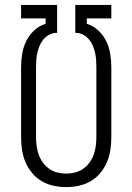

<svg xmlns="http://www.w3.org/2000/svg" viewBox="-20 -755 540 783"><path d="M250 8Q224 8 198.5 2.5Q173 -3 150.5 -16Q128 -29 111 -49.5Q94 -70 84 -93.5Q74 -117 70 -143Q66 -169 66 -195V-481Q66 -508 70.5 -535.5Q75 -563 87 -587.5Q99 -612 119.5 -631Q140 -650 166 -658V-680H66V-735H213V-621H207Q192 -620 179 -612.5Q166 -605 156.5 -593.5Q147 -582 141.5 -568.5Q136 -555 132.5 -540.5Q129 -526 128 -511Q127 -496 127 -481V-195Q127 -177 129.5 -159Q132 -141 138 -124Q144 -107 155 -92Q166 -77 181 -66.5Q196 -56 214 -51.5Q232 -47 250 -47Q268 -47 286 -51.5Q304 -56 319 -66.5Q334 -77 345 -92Q356 -107 362 -124Q368 -141 370.5 -159Q373 -177 373 -195V-481Q373 -496 372 -511Q371 -526 367.5 -540.5Q364 -555 358.5 -568.5Q353 -582 343.5 -593.5Q334 -605 321 -612.5Q308 -620 293 -621H287V-735H434V-680H334V-658Q360 -650 380.5 -631Q401 -612 413 -587.5Q425 -563 429.5 -535.5Q434 -508 434 -481V-195Q434 -169 430 -143Q426 -117 416 -93.5Q406 -70 389 -49.5Q372 -29 349.5 -16Q327 -3 301.5 2.5Q276 8 250 8Z"/></svg>

Font: Iosevka SS18 Light
Style: Regular
Weight: 300
Monospace: yes
Designer: Belleve Invis
Foundry: Belleve Invis
Version: Version 25.1.1; ttfautohint (v1.8.4)